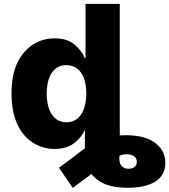

<svg xmlns="http://www.w3.org/2000/svg" viewBox="-20 -747 858 973"><path d="M68.9 -430.8Q84.2 -461.6 104.6 -484.6Q125 -507.5 149.1 -522.5Q173.3 -537.6 200.3 -545.1Q227.3 -552.6 255.7 -552.6Q321 -552.6 357.6 -521.3Q394.5 -490.1 409.8 -452.1H413.4V-727.3H587V-60.7Q601.9 -61.8 617.9 -61.8Q715.2 -61.8 766.7 -22.7Q818.2 16.7 817.8 78.8Q817.8 108 806.1 131.2Q794.4 154.5 770.6 170.8Q746.8 187.1 710.9 195.8Q675.1 204.5 626.8 204.5Q556.5 204.5 512.1 185.9Q467.7 167.3 443.5 134.6L348.7 205.3L279.1 103.3L410.2 4.3V-88.4H409.8Q393.5 -50.8 355.8 -21.7Q317.8 7.8 256.4 7.8Q226.2 7.8 199 -0.2Q171.9 -8.2 147 -23.8Q122.2 -39.4 102.1 -62.9Q82 -86.3 67.8 -117.4Q53.6 -148.4 46 -187.3Q38.4 -226.2 38.4 -272.4Q38.4 -369.3 68.9 -430.8ZM316.8 -127.5Q336.3 -127.5 351.4 -133.7Q366.5 -139.9 377.7 -150.7Q388.8 -161.6 396.5 -176Q404.1 -190.3 408.7 -206.5Q413.4 -222.7 415.3 -239.7Q417.3 -256.7 417.3 -272.7Q417.3 -306.5 410.5 -333.1Q403.8 -359.7 390.8 -378.4Q377.8 -397 359.2 -407Q340.6 -416.9 316.8 -416.9Q287.3 -416.9 267.9 -403.6Q248.6 -390.3 237.2 -369.3Q225.9 -348.4 221.2 -322.8Q216.6 -297.2 216.6 -272.7Q216.6 -248.6 221.2 -222.8Q225.9 -197.1 237.2 -176Q248.6 -154.8 267.9 -141.2Q287.3 -127.5 316.8 -127.5ZM584.9 59.3Q584.9 72.1 588.6 81.5Q592.3 90.9 598.7 96.8Q605.1 102.6 613.5 105.5Q621.8 108.3 631.4 108.3Q649.5 108.3 661.6 98.9Q673.7 89.5 673.3 74.2Q673.3 62.5 668.5 54.9Q663.7 47.2 656.1 42.8Q648.4 38.4 638.8 36.6Q629.3 34.8 619.3 34.8Q602.6 34.8 584.9 42.6Z"/></svg>

Font: Inter P Extra Bold
Style: Regular
Weight: 800
Designer: Rasmus Andersson
Foundry: rsms
Version: Version 3.018;git-588b23468